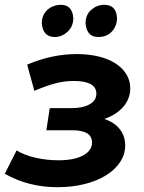

<svg xmlns="http://www.w3.org/2000/svg" viewBox="-37 -770 600 799"><path d="M202 9Q81 9 -17 -47L32 -144Q65 -124 111 -113.5Q157 -103 207 -103Q271 -103 308.5 -123Q346 -143 346 -177Q346 -228 263 -228H156L170 -320H260Q308 -320 336 -336Q364 -352 364 -380Q364 -433 270 -433Q231 -433 193 -423Q155 -413 106 -392L76 -501Q179 -545 283 -545Q332 -545 373 -535Q414 -525 443 -506.5Q472 -488 488.5 -461.5Q505 -435 505 -403Q505 -359 476 -325.5Q447 -292 397 -275Q439 -261 461.5 -232.5Q484 -204 484 -165Q484 -128 463 -96Q442 -64 404.5 -40.5Q367 -17 315 -4Q263 9 202 9ZM191 -616Q142 -616 137 -672Q137 -698 148.5 -715.2Q160 -732.5 178.2 -741.2Q196.5 -750 216 -750Q264 -750 268 -695Q268 -659.5 244 -637.8Q220 -616 191 -616ZM372 -616Q324 -616 319 -672Q319 -709 343 -729.5Q367 -750 397 -750Q447 -750 450 -695Q450 -675.5 441.5 -657.5Q433 -639.5 415.5 -627.8Q398 -616 372 -616Z"/></svg>

Font: Argentum Sans Medium
Style: Italic
Weight: 500
Italic angle: -11°
Designer: Julieta Ulanovsky (font), Cristiano Sobral (main changes and remaster)
Foundry: Julieta Ulanovsky (font), Cristiano Sobral (main changes and remaster)
Version: Version 2.007;June 15, 2022;FontCreator 14.0.0.2814 64-bit; 